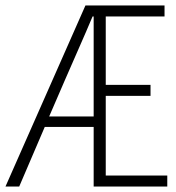

<svg xmlns="http://www.w3.org/2000/svg" viewBox="-20 -679 640 699"><path d="M217 -389 159 -255H321V-619H317Q293 -562 268 -505.5Q243 -449 217 -389ZM0 0 291 -659H579V-619H365V-370H528V-330H365V-40H589V0H321V-217H143L50 0Z"/></svg>

Font: Source Code Pro Light
Style: Regular
Weight: 300
Monospace: yes
Designer: Paul D. Hunt, Teo Tuominen
Foundry: Adobe Systems Incorporated
Version: Version 2.030;PS 1.000;hotconv 16.6.51;makeotf.lib2.5.65220